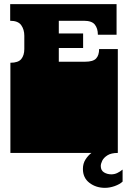

<svg xmlns="http://www.w3.org/2000/svg" viewBox="-20 -736 616 924"><path d="M30 0V-135Q30 -152 30 -156.5Q30 -161 30 -163Q30 -165 30 -171V-172Q30 -179 30 -180.5Q30 -182 30 -187.5Q30 -193 30 -209V-260Q30 -277 30 -281.5Q30 -286 30 -288Q30 -290 30 -296V-297Q30 -304 30 -306Q30 -308 30 -313Q30 -318 30 -334V-434Q68 -434 82.5 -452Q97 -470 97 -500V-564Q97 -594 82 -615Q67 -636 29 -636V-716H541V-569H451Q451 -599 436.5 -617.5Q422 -636 384 -636H263V-575H380V-505H263V-439H390Q428 -439 442.5 -454.5Q457 -470 457 -500H547V-334Q547 -318 547 -312.5Q547 -307 547 -305.5Q547 -304 547 -297V-296Q547 -290 547 -288Q547 -286 547 -281.5Q547 -277 547 -260V-209Q547 -193 547 -187.5Q547 -182 547 -180.5Q547 -179 547 -172V-171Q547 -165 547 -163Q547 -161 547 -156.5Q547 -152 547 -135V0ZM485 168Q442 168 410.5 144Q379 120 379 77Q379 51 391.5 31.5Q404 12 420 0H547Q515 0 497 11.5Q479 23 472 37.5Q465 52 465 63Q465 84 480.5 93.5Q496 103 516 103Q531 103 544.5 96.5Q558 90 570 80V138Q556 151 532 159.5Q508 168 485 168Z"/></svg>

Font: Danfo
Style: Regular
Weight: 400
Designer: Seyi Olusanya, David Udoh, Eyiyemi Adegbite, Mirko Velimirović
Version: Version 1.000